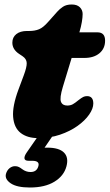

<svg xmlns="http://www.w3.org/2000/svg" viewBox="-20 -602 488 855"><path d="M80 -352 65 -362Q35 -382 35 -412Q35 -436 52.5 -450Q70 -464 100 -464H109Q135.5 -464 154 -471.8Q172.5 -479.5 194 -504L235 -550Q245 -561.5 260.2 -571.8Q275.5 -582 299.5 -582Q323 -582 335.5 -569.8Q348 -557.5 348 -539.5Q348 -525 344.5 -504Q341 -483 333.5 -458H414Q448 -458 448 -421Q448 -386 423 -365Q398 -344 356 -344H299L259.5 -214Q245 -165.5 251.5 -148.8Q258 -132 279.5 -132Q294 -132 304.2 -137.8Q314.5 -143.5 329.5 -156Q343 -166.5 350.5 -170.2Q358 -174 367.5 -174Q395.5 -174 395.5 -141Q395.5 -118.5 377 -91.8Q358.5 -65 325.2 -41.2Q292 -17.5 247.2 -2.2Q202.5 13 149.5 13Q101.5 13 72 -10Q42.5 -33 38.5 -81Q34.5 -129 62.5 -204L86 -267Q99.5 -303 99 -321.2Q98.5 -339.5 80 -352ZM159 -9.5H223L178.5 55.5Q184.5 55.5 191 55.5Q242.5 55.5 264.5 77Q286.5 98.5 276 138.5Q264.5 181.5 222.2 207.2Q180 233 113 233Q55.5 233 28 214.5Q0.5 196 6.5 172.5Q11 156.5 22.2 147.2Q33.5 138 47 138Q57 138 64.2 141.8Q71.5 145.5 78.5 151Q95.5 164 116 164Q144 164 151 137.5Q157.5 114 123.5 114H107.5Q90.5 114 89 103.8Q87.5 93.5 99 77Z"/></svg>

Font: Fraunces 9pt S100 Black
Style: Italic
Weight: 900
Italic angle: -16°
Version: Version 1.000; ttfautohint (v1.8.3)